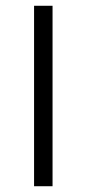

<svg xmlns="http://www.w3.org/2000/svg" viewBox="-20 -645 300 665"><path d="M98 0V-625H162V0Z"/></svg>

Font: Changa ExtraLight Light
Style: Regular
Weight: 300
Version: Version 3.002; ttfautohint (v1.8.2)